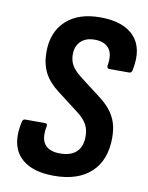

<svg xmlns="http://www.w3.org/2000/svg" viewBox="-78 -720 604 785"><g transform="rotate(10 224.0 -327.5)"><path d="M199.9 8Q100.6 8 56.1 -42.2Q11.6 -92.4 32.6 -186.7Q35.6 -198.1 44.8 -198.1H125.9Q138.5 -198.1 135.9 -186.1Q126 -134.8 145.1 -110.5Q164.1 -86.3 207.9 -86.3Q253.4 -86.3 276.6 -108.3Q299.9 -130.2 299.9 -172.7Q299.9 -193.2 294.4 -208.9Q288.9 -224.7 276.6 -239.2Q264.3 -253.8 243.8 -269L158.8 -334.2Q119.3 -364.2 100.8 -400.2Q82.3 -436.1 82.3 -485.7Q82.3 -568.3 133.3 -615.6Q184.2 -663 274.9 -663Q371.6 -663 416.5 -614.4Q461.4 -565.8 442.5 -473.9Q440.1 -461.3 430.6 -461.3H347.5Q337.1 -461.3 338.1 -473.9Q346.8 -521.8 327.9 -545.4Q309 -569.1 268.5 -569.1Q230.8 -569.1 210.5 -548.6Q190.1 -528.2 190.1 -494.9Q190.1 -468 201.7 -448.6Q213.4 -429.1 240.8 -407.7L325.1 -343.3Q354.9 -320.9 373 -297.7Q391.1 -274.5 399.6 -247.8Q408.1 -221.1 408.1 -185.9Q408.1 -93.4 353.8 -42.7Q299.4 8 199.9 8Z"/></g></svg>

Font: Sofia Sans Condensed
Style: Italic
Weight: 400
Italic angle: -9°
Designer: Botio Nikoltchev, Ani Petrova
Foundry: lettersoup
Version: Version 4.101